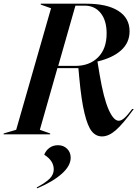

<svg xmlns="http://www.w3.org/2000/svg" viewBox="-75 -732 750 1046"><path d="M335 -373Q412.6 -373 459.2 -419.7Q505.9 -466.3 505.9 -549.8Q505.9 -620.6 473.4 -660.9Q440.9 -701.2 386.2 -701.2H335.9L242.2 -373ZM-55.2 0V-4.9L13.2 -24.9L203.1 -687L147 -707V-711.9H395Q507.8 -711.9 569.3 -672.9Q630.9 -633.8 630.9 -562Q630.9 -499.5 585.2 -458.3Q539.6 -417 456.1 -397V-396L467.8 -325.2Q489.3 -197.8 516.4 -136Q543.5 -74.2 571.8 -74.2Q585.9 -74.2 602.5 -88.9Q619.1 -103.5 645 -138.2H653.8Q595.2 -57.1 556.2 -22.9Q517.1 11.2 481 11.2Q447.3 11.2 424.8 -16.8Q402.3 -44.9 385.3 -115.2Q368.2 -185.5 356.9 -308.1L352.1 -360.8H237.8L142.1 -24.9L198.2 -4.9V0ZM125 289.1Q173.8 263.2 195.8 241Q217.8 218.8 217.8 190.9Q217.8 143.6 166 110.8Q174.8 87.9 194.3 73.5Q213.9 59.1 241.2 59.1Q271 59.1 290.5 78.4Q310.1 97.7 310.1 127Q310.1 171.4 261.7 214.6Q213.4 257.8 127.9 293.9Z"/></svg>

Font: Nyght Serif Medium Italic
Style: Regular
Weight: 500
Italic angle: -16°
Designer: Maksym Kobuzan
Version: Version 0.410;Glyphs 3.1.2 (3151)